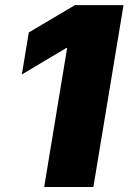

<svg xmlns="http://www.w3.org/2000/svg" viewBox="-20 -748 514 768"><path d="M474.1 -727.5 353.5 0H156.7L248.5 -555.7H244.6L67.4 -450.2L95.2 -618.2L279.8 -727.5Z"/></svg>

Font: Inter 18pt Black
Style: Italic
Weight: 900
Italic angle: -9.3988°
Designer: Rasmus Andersson
Foundry: rsms
Version: Version 4.001;git-66647c0bb